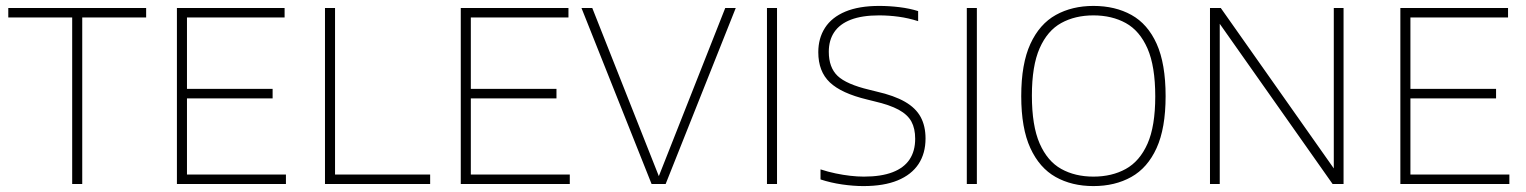

<svg xmlns="http://www.w3.org/2000/svg" viewBox="-20 -622 5158 649"><path d="M224 0V-563H8V-595H474V-563H258V0Z M578 0V-595H942V-563H612V-32H946.5V0ZM602 -289.5V-321.5H901.5V-289.5Z M1078.5 0V-595H1112.5V-32H1434V0Z M1537.5 0V-595H1901.5V-563H1571.5V-32H1906V0ZM1561.5 -289.5V-321.5H1861V-289.5Z M2182.5 0 1945.5 -595H1982L2210 -19H2204L2431.5 -595H2467L2230 0Z M2572.5 0V-595H2606.5V0Z M2898.5 7Q2865 7 2826.8 1.5Q2788.5 -4 2753.5 -15.5V-49.5Q2779.5 -41 2804.8 -35.8Q2830 -30.5 2854 -27.8Q2878 -25 2900 -25Q2958.5 -25 2997 -39.8Q3035.5 -54.5 3054.5 -83Q3073.5 -111.5 3073.5 -153Q3073.5 -187.5 3060.8 -211Q3048 -234.5 3017.8 -251Q2987.5 -267.5 2935.5 -279.5L2911.5 -285.5Q2824 -306.5 2785 -343.5Q2746 -380.5 2746 -445.5Q2746 -493 2768.8 -528.2Q2791.5 -563.5 2837.5 -582.8Q2883.5 -602 2952 -602Q2985.5 -602 3020.2 -597.8Q3055 -593.5 3083.5 -584.5V-550.5Q3050.5 -561 3017.5 -565.5Q2984.5 -570 2951.5 -570Q2894 -570 2856.2 -555.5Q2818.5 -541 2800 -513.5Q2781.5 -486 2781.5 -447Q2781.5 -394 2811.2 -365.5Q2841 -337 2919 -318.5L2943 -312.5Q3002.5 -299 3039 -278Q3075.5 -257 3092 -226.5Q3108.5 -196 3108.5 -154Q3108.5 -103.5 3084.8 -67.5Q3061 -31.5 3014.2 -12.2Q2967.5 7 2898.5 7Z M3248 0V-595H3282V0Z M3676 7Q3603 7 3548.2 -23.8Q3493.5 -54.5 3462.8 -121.5Q3432 -188.5 3432 -297Q3432 -406.5 3463 -473.8Q3494 -541 3549 -571.5Q3604 -602 3676 -602Q3749.5 -602 3804.5 -571.5Q3859.5 -541 3889.8 -473.8Q3920 -406.5 3920 -297Q3920 -188.5 3889.5 -121.5Q3859 -54.5 3804 -23.8Q3749 7 3676 7ZM3676 -25Q3738.5 -25 3785.5 -51Q3832.5 -77 3858.8 -136.2Q3885 -195.5 3885 -296Q3885 -398 3858.8 -458Q3832.5 -518 3785.5 -544Q3738.5 -570 3676 -570Q3614 -570 3567.2 -544.2Q3520.5 -518.5 3494.2 -459Q3468 -399.5 3468 -299Q3468 -197 3494.2 -137Q3520.5 -77 3567.2 -51Q3614 -25 3676 -25Z M4070 0V-595H4106.5L4501 -35H4488.5V-595H4521.5V0H4484.5L4090 -560H4103V0Z M4713.5 0V-595H5077.5V-563H4747.5V-32H5082V0ZM4737.5 -289.5V-321.5H5037V-289.5Z"/></svg>

Font: Encode Sans SC Condensed Thin Thin
Style: Regular
Weight: 250
Version: Version 3.002